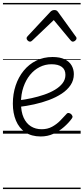

<svg xmlns="http://www.w3.org/2000/svg" viewBox="-20 -905 566 1300"><path d="M256 19Q193 19 151 -9.5Q109 -38 88 -88.5Q67 -139 67 -203Q67 -269 86 -326Q105 -383 140.5 -426.5Q176 -470 225.5 -494.5Q275 -519 336 -519Q386 -519 418 -503.5Q450 -488 465 -461.5Q480 -435 480 -403Q480 -362 458 -329Q436 -296 398 -271Q360 -246 312 -228Q264 -210 211.5 -198.5Q159 -187 109 -181L111 -226Q151 -231 194.5 -240.5Q238 -250 279 -264Q320 -278 352.5 -297.5Q385 -317 404 -342Q423 -367 423 -398Q423 -434 398.5 -452Q374 -470 329 -470Q286 -470 248.5 -451Q211 -432 183 -397.5Q155 -363 138.5 -315Q122 -267 122 -209Q122 -148 140 -108.5Q158 -69 189.5 -49.5Q221 -30 262 -30Q302 -30 333 -47Q364 -64 387.5 -88Q411 -112 429 -132Q436 -141 444.5 -140Q453 -139 461 -133Q468 -126 470.5 -118.5Q473 -111 466 -102Q445 -73 413 -45Q381 -17 341.5 1Q302 19 256 19ZM183 -623Q175 -623 167.5 -630.5Q160 -638 160 -646Q160 -650 162 -653Q164 -656 167 -660L321 -825Q327 -831 333.5 -834Q340 -837 349 -837Q357 -837 362.5 -834Q368 -831 373 -824L492 -659Q496 -655 497 -651.5Q498 -648 498 -646Q498 -637 489.5 -630Q481 -623 474 -623Q468 -623 464.5 -626Q461 -629 457 -633L344 -769L201 -633Q197 -629 192.5 -626Q188 -623 183 -623ZM0 365H526V375H0ZM0 -20H526V0H0ZM0 -505H526V-500H0ZM0 -885H526V-875H0Z"/></svg>

Font: Playwrite GB S Guides
Style: Italic
Weight: 400
Italic angle: -7.01216°
Designer: Veronika Burian, José Scaglione
Foundry: TypeTogether
Version: Version 1.002